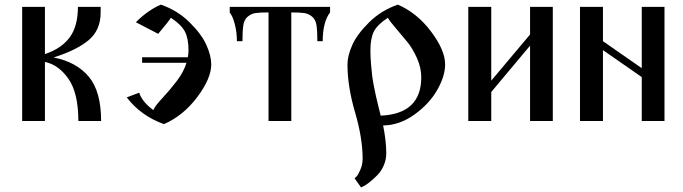

<svg xmlns="http://www.w3.org/2000/svg" viewBox="-20 -530 2990 841"><path d="M77.1 0V-500H176.8V-293Q249 -317.4 285.2 -366.2Q321.3 -415 321.3 -500H420.9V-475.6Q420.9 -398.4 368.7 -354.5Q316.4 -310.5 214.8 -278.3Q314.5 -258.8 368.7 -194.3Q422.9 -129.9 422.9 0H323.2Q323.2 -122.1 280.3 -184.1Q237.3 -246.1 176.8 -258.8V0Z M535.2 -103.5 589.8 -124Q601.6 -85 651.4 -47.9Q660.2 -67.4 691.4 -100.6Q722.7 -133.8 753.4 -173.8Q784.2 -213.9 796.9 -254.9H602.5V-279.3H802.7Q805.7 -293.9 805.7 -309.6Q805.7 -361.3 790 -391.6Q774.4 -421.9 728.5 -452.1Q720.7 -438.5 672.9 -381.8L575.2 -432.6Q627.9 -485.4 684.6 -509.8Q757.8 -484.4 810.5 -432.1Q863.3 -379.9 884.3 -332.5Q905.3 -285.2 905.3 -248Q905.3 -186.5 844.2 -105Q783.2 -23.4 698.2 13.7Q596.7 -22.5 535.2 -103.5Z M986.3 -475.6V-500H1425.8V-475.6Q1393.6 -433.6 1393.6 -349.6H1370.1Q1370.1 -395.5 1366.2 -419.9Q1362.3 -444.3 1347.2 -457Q1332 -469.7 1313.5 -472.7Q1294.9 -475.6 1255.9 -475.6V0H1156.2V-475.6Q1117.2 -475.6 1098.6 -472.7Q1080.1 -469.7 1064.9 -457Q1049.8 -444.3 1045.9 -419.9Q1042 -395.5 1042 -349.6H1017.6Q1017.6 -386.7 1009.8 -418.5Q1002 -450.2 994.1 -462.9Z M1502 -248Q1502 -285.2 1522.9 -332.5Q1543.9 -379.9 1596.7 -432.1Q1649.4 -484.4 1722.7 -509.8Q1807.6 -472.7 1868.7 -391.1Q1929.7 -309.6 1929.7 -248Q1929.7 -196.3 1895 -135.7Q1860.4 -75.2 1795.4 -28.3Q1730.5 18.6 1658.2 19.5Q1671.9 87.9 1671.9 141.6Q1671.9 169.9 1660.6 195.3Q1649.4 220.7 1632.8 237.3Q1616.2 253.9 1600.6 266.6Q1585 279.3 1573.2 285.2L1561.5 291L1533.2 251Q1537.1 248 1543 241.7Q1548.8 235.4 1558.6 212.9Q1568.4 190.4 1568.4 165Q1568.4 75.2 1535.2 -38.1Q1502 -151.4 1502 -248ZM1602.5 -309.6Q1602.5 -280.3 1605 -251Q1607.4 -221.7 1609.9 -200.7Q1612.3 -179.7 1618.2 -150.4Q1624 -121.1 1627 -107.9Q1629.9 -94.7 1637.7 -63Q1645.5 -31.2 1647.5 -23.4Q1825.2 -31.2 1825.2 -191.4Q1825.2 -233.4 1806.6 -274.9Q1788.1 -316.4 1766.1 -343.8Q1744.1 -371.1 1716.3 -403.3Q1688.5 -435.5 1678.7 -452.1Q1632.8 -421.9 1617.7 -392.1Q1602.5 -362.3 1602.5 -309.6Z M2031.2 0V-500H2131.8V-176.8L2301.8 -378.9V-500H2401.4V0H2301.8V-330.1L2131.8 -127V0Z M2520.5 0V-500H2621.1V-349.6L2791 -231.4V-500H2890.6V0H2791V-192.4L2621.1 -310.5V0Z"/></svg>

Font: TriodPostnaja
Style: Medium
Weight: 500
Version: 20110805